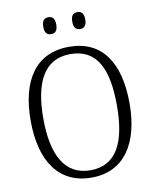

<svg xmlns="http://www.w3.org/2000/svg" viewBox="-98 -980 857 1063"><g transform="rotate(-10 331.0 -448.0)"><path d="M410 -811C432 -811 447 -823 447 -858C447 -895 432 -906 410 -906C389 -906 374 -895 374 -858C374 -823 389 -811 410 -811ZM248 -811C269 -811 284 -823 284 -858C284 -895 269 -906 248 -906C226 -906 211 -895 211 -858C211 -823 226 -811 248 -811ZM331 10C514 10 608 -134 608 -358C608 -588 517 -725 332 -725C145 -725 52 -586 52 -359C52 -134 144 10 331 10ZM331 -31C187 -31 123 -154 123 -358C123 -564 186 -684 332 -684C482 -684 537 -564 537 -358C537 -153 478 -31 331 -31Z"/></g></svg>

Font: Noto Serif Myanmar SemiCondensed Light
Style: Regular
Weight: 300
Width: 4
Designer: Ben Mitchell and the Monotype Design Team
Foundry: Monotype Imaging Inc.
Version: Version 2.106